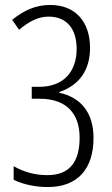

<svg xmlns="http://www.w3.org/2000/svg" viewBox="-20 -744 451 774"><path d="M173 10C293 10 357 -63 357 -188C357 -293 303 -352 219 -370V-373C299 -400 343 -461 343 -551C343 -657 283 -724 183 -724C125 -724 79 -704 29 -664L57 -624C96 -657 134 -677 176 -677C248 -677 289 -629 289 -547C289 -455 236 -394 138 -394H108V-346H140C248 -346 301 -286 301 -189C301 -92 261 -38 171 -38C119 -38 76 -51 35 -74V-19C76 0 122 10 173 10Z"/></svg>

Font: Noto Sans Devanagari UI ExtraCondensed Light
Style: Regular
Weight: 300
Width: 2
Designer: Jelle Bosma - Monotype Design Team
Foundry: Monotype Imaging Inc.
Version: Version 2.004